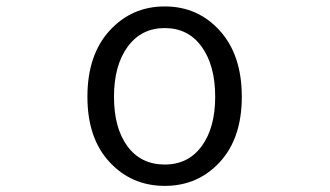

<svg xmlns="http://www.w3.org/2000/svg" viewBox="-20 -574 1040 606"><path d="M255.9 -268.6Q255.9 -400.4 325.7 -477.1Q395.5 -553.7 500 -553.7Q604.5 -553.7 673.8 -477.1Q743.2 -400.4 743.2 -268.6Q743.2 -137.7 673.8 -62.5Q604.5 12.7 500 12.7Q395.5 12.7 325.7 -62.5Q255.9 -137.7 255.9 -268.6ZM500 -54.7Q574.2 -54.7 616.7 -112.8Q659.2 -170.9 659.2 -268.6Q659.2 -367.2 616.7 -426.3Q574.2 -485.4 500 -485.4Q425.8 -485.4 382.8 -426.3Q339.8 -367.2 339.8 -268.6Q339.8 -169.9 382.3 -112.3Q424.8 -54.7 500 -54.7Z"/></svg>

Font: GenEi Gothic M SemiLight
Style: Regular
Weight: 350
Designer: o_tamon (Modified); [Source Han Sans]
Ryoko NISHIZUKA  (kana & ideographs); Paul D. Hunt (Latin, Greek & Cyrillic); Wenl
Version: Version 1.1a;Original Version 1.004